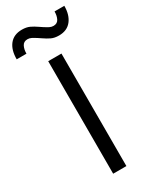

<svg xmlns="http://www.w3.org/2000/svg" viewBox="-228 -949 809 1005"><g transform="rotate(-30 176.0 -446.0)"><path d="M136 -680H216V0H136ZM253 -768Q226 -768 207 -777Q188 -786 168 -800L150 -812Q133 -823 122 -828.5Q111 -834 99 -834Q76 -834 66.5 -815.5Q57 -797 57 -771H-2Q-2 -828 24 -860Q50 -892 99 -892Q126 -892 145 -883Q164 -874 184 -860L202 -848Q219 -837 230 -831.5Q241 -826 253 -826Q276 -826 285.5 -844.5Q295 -863 295 -889H354Q354 -834 328 -801Q302 -768 253 -768Z"/></g></svg>

Font: CyStack Display
Style: Regular
Weight: 400
Designer: Weizhong Zhang
Foundry: 本地遙控
Version: Version 1.000;Glyphs 3.1.2 (3151)